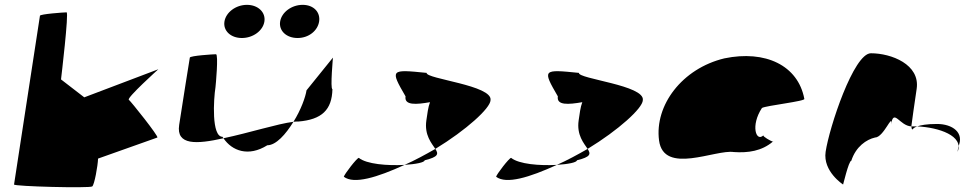

<svg xmlns="http://www.w3.org/2000/svg" viewBox="-20 -776 4047 793"><path d="M38 -14C37 -6 350 2 361 -6C370 -13 384 -91 385 -121L630 -208C636 -213 521 -357 512 -364C503 -372 634 -490 634 -490L328 -374L232 -448C233 -456 265 -725 255 -725C244 -725 146 -718 145 -711Z M720 -260C707 -175 792 -180 903 -205C902 -207 900 -209 899 -211C853 -211 862 -366 870 -416C871 -424 883 -552 872 -552C862 -552 765 -546 764 -538C764 -538 732 -340 720 -260ZM907 -687C901 -649 933 -619 979 -619C1025 -619 1066 -649 1072 -687C1078 -725 1046 -756 1000 -756C954 -756 913 -725 907 -687ZM903 -205C938 -153 1006 -127 1084 -176C1120 -176 1160 -221 1192 -273C1127 -265 1008 -227 903 -205ZM1137 -687C1131 -649 1163 -619 1209 -619C1255 -619 1292 -649 1298 -687C1304 -725 1276 -756 1230 -756C1184 -756 1143 -725 1137 -687ZM1192 -273C1199 -274 1206 -274 1212 -274C1309 -282 1351 -322 1353 -408C1343 -408 1356 -546 1355 -538L1246 -403C1242 -376 1223 -322 1192 -273Z M1400 -46C1442 -14 1537 -43 1651 -95C1580 -91 1494 -98 1462 -124C1454 -124 1402 -56 1400 -46ZM1655 -378C1649 -340 1699 -344 1756 -354C1748 -333 1745 -306 1741 -279C1732 -218 1763 -184 1778 -161C1906 -239 2005 -329 2006 -362C2016 -424 1738 -450 1742 -475C1593 -490 1590 -490 1655 -378ZM1651 -95C1698 -98 1733 -105 1734 -114C1791 -128 1792 -140 1778 -161C1736 -137 1694 -114 1651 -95Z M2029 -46C2071 -14 2166 -43 2280 -95C2209 -91 2123 -98 2091 -124C2083 -124 2031 -56 2029 -46ZM2284 -378C2278 -340 2328 -344 2385 -354C2377 -333 2374 -306 2370 -279C2361 -218 2392 -184 2407 -161C2535 -239 2634 -329 2635 -362C2645 -424 2367 -450 2371 -475C2222 -490 2219 -490 2284 -378ZM2280 -95C2327 -98 2362 -105 2363 -114C2420 -128 2421 -140 2407 -161C2365 -137 2323 -114 2280 -95Z M2702 -196C2721 -52 2936 -160 3011 -148C3070 -144 3126 -152 3172 -191C3164 -193 3130 -212 3133 -217C3103 -188 3079 -257 3127 -330C3143 -340 3310 -358 3302 -368C3276 -506 3141 -570 2972 -535C2797 -493 2683 -341 2702 -196ZM3133 -218V-217ZM3173 -192 3172 -191C3174 -191 3174 -191 3173 -190Z M3390 -149C3378 -68 3462 -14 3462 -14C3461 -6 3485 -112 3496 -112C3515 -171 3559 -200 3594 -208C3630 -208 3668 -314 3660 -261C3671 -331 3695 -256 3744 -254C3748 -281 3756 -346 3766 -409C3781 -510 3661 -556 3577 -556C3506 -556 3405 -250 3390 -149ZM3744 -254C3745 -246 3746 -242 3748 -241C3747 -237 3747 -246 3768 -254ZM3768 -254C3783 -259 3807 -264 3850 -264C3914 -264 3964 -228 3938 -170L3935 -149C3962 -215 3857 -250 3768 -254Z"/></svg>

Font: Ampere
Style: ExtIta
Weight: 400
Version: Version 1